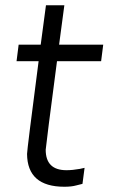

<svg xmlns="http://www.w3.org/2000/svg" viewBox="-20 -700 440 731"><path d="M225 11Q84 11 83 -114Q83 -129 127 -467H43L51 -530H135L155 -680H225L205 -530H373L365 -467H197Q156 -155 154 -130Q154 -52 233 -52Q256 -52 284 -57L302 -61L294 0L270 6Q252 11 225 11Z"/></svg>

Font: Tanohe Sans
Style: Italic
Weight: 400
Designer: Village Type and Design LLC & Cristiano Sobral
Foundry: Cooper Hewitt Smithsonian Design Museum
Version: Version 1.00;September 29, 2021;FontCreator 13.0.0.2655 64-b